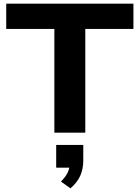

<svg xmlns="http://www.w3.org/2000/svg" viewBox="-20 -725 762 1049"><path d="M277 0V-567H14V-705H709V-567H446V0ZM365 304 313 267Q339 241 350 217Q361 193 361 170L392 191H287V67H435V152Q435 197 419 234Q403 271 365 304Z"/></svg>

Font: Nunito Sans 10pt SemiExpanded ExtraBold
Style: Regular
Weight: 800
Width: 6
Designer: Vernon Adams
Foundry: Vernon Adams
Version: Version 3.101;gftools[0.9.27]